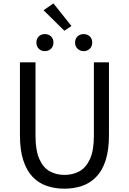

<svg xmlns="http://www.w3.org/2000/svg" viewBox="-20 -1102 761 1135"><path d="M360.8 13.4Q304.7 13.4 256.8 -2.9Q208.8 -19.2 173.2 -56.1Q137.7 -93 117.8 -153.8Q97.9 -214.5 97.9 -302.4V-733.4H189.9V-299.9Q189.9 -212.2 212.7 -161.4Q235.5 -110.5 274.3 -89.3Q313.1 -68 360.8 -68Q409.8 -68 449 -89.3Q488.3 -110.5 511.7 -161.4Q535 -212.2 535 -299.9V-733.4H624.1V-302.4Q624.1 -214.5 604.3 -153.8Q584.6 -93 548.6 -56.1Q512.7 -19.2 464.6 -2.9Q416.5 13.4 360.8 13.4ZM245.1 -799.8Q223.4 -799.8 209.3 -814Q195.2 -828.2 195.2 -850.3Q195.2 -873.1 209.3 -886.8Q223.4 -900.5 245.1 -900.5Q267.3 -900.5 281.6 -886.8Q295.9 -873.1 295.9 -850.3Q295.9 -828.2 281.6 -814Q267.3 -799.8 245.1 -799.8ZM360.6 -920.2 237.4 -1041.4 295.9 -1081.9 402.3 -948.3ZM474.6 -799.8Q453 -799.8 438.4 -814Q423.8 -828.2 423.8 -850.3Q423.8 -873.1 438.4 -886.8Q453 -900.5 474.6 -900.5Q496.3 -900.5 510.7 -886.8Q525.1 -873.1 525.1 -850.3Q525.1 -828.2 510.7 -814Q496.3 -799.8 474.6 -799.8Z"/></svg>

Font: Noto Sans SC Thin
Style: Regular
Weight: 100
Designer: Ryoko NISHIZUKA 西塚涼子 (kana, bopomofo & ideographs); Paul D. Hunt (Latin, Greek & Cyrillic); Sandoll Communications 산돌커뮤니
Foundry: Adobe
Version: Version 2.004-H2;hotconv 1.0.118;makeotfexe 2.5.65603